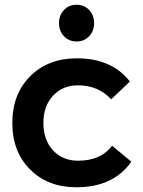

<svg xmlns="http://www.w3.org/2000/svg" viewBox="-20 -785 604 810"><path d="M377 -687Q377 -654 356 -632Q335 -610 303 -610Q271 -610 250 -632Q229 -654 229 -687Q229 -721 250 -743Q271 -765 303 -765Q335 -765 356 -743Q377 -721 377 -687ZM449 -366Q395 -425 309 -425Q244 -425 203.5 -381Q163 -337 163 -267Q163 -195 203.5 -151Q244 -107 309 -107Q405 -107 453 -170L534 -103Q459 5 302 5Q182 5 107 -70Q32 -145 32 -266Q32 -388 107.5 -463.5Q183 -539 304 -539Q452 -539 528 -441Z"/></svg>

Font: Montserrat arm Medium
Style: Regular
Weight: 500
Designer: Julieta Ulanovsky
Foundry: Julieta Ulanovsky
Version: Version 6.000;PS 006.000;hotconv 1.0.88;makeotf.lib2.5.64775